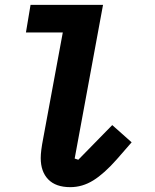

<svg xmlns="http://www.w3.org/2000/svg" viewBox="-20 -760 640 792"><path d="M148 -108Q148 -137 158 -188L239 -626H87L106 -740H405L288 -106L303 -101L443 -244L523 -173L462 -103Q410 -44 365 -16Q320 12 270 12Q210 12 179 -20Q148 -52 148 -108Z"/></svg>

Font: iA Writer Mono V
Style: Regular
Weight: 400
Italic angle: -9.5°
Designer: Mike Abbink, Paul van der Laan, Pieter van Rosmalen
Foundry: Bold Monday
Version: Version 2.000